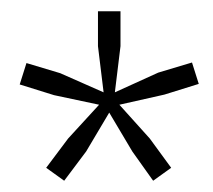

<svg xmlns="http://www.w3.org/2000/svg" viewBox="-20 -704 378 341"><path d="M62 -406 101 -458 156 -518 76 -535 15 -554 27 -592 87 -574 164 -540 154 -622V-684H194V-622L184 -540L261 -575L321 -593L333 -555L272 -536L192 -518L246 -458L284 -406L252 -383L215 -435L174 -504L133 -435L94 -383Z"/></svg>

Font: Mukta Mahee ExtraLight
Style: Regular
Weight: 275
Designer: Shuchita Grover, Noopur Datye, Girish Dalvi, Yashodeep Gholap
Foundry: Ek Type
Version: Version 2.538;PS 1.000;hotconv 16.6.51;makeotf.lib2.5.65220;